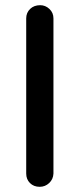

<svg xmlns="http://www.w3.org/2000/svg" viewBox="-20 -720 307 740"><path d="M186 -51Q185 -29 169.5 -14.5Q154 0 133 0Q110 0 95.5 -14.5Q81 -29 81 -51V-649Q81 -671 96 -685.5Q111 -700 135 -700Q155 -700 170.5 -685.5Q186 -671 186 -649Z"/></svg>

Font: Quicksand Light SemiBold
Style: Regular
Weight: 600
Version: Version 3.004